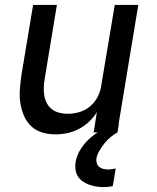

<svg xmlns="http://www.w3.org/2000/svg" viewBox="-20 -540 640 783"><path d="M206 8Q178 8 151.5 0Q125 -8 106.5 -26Q88 -44 77.5 -68.5Q67 -93 63 -120Q59 -147 61 -175Q63 -203 67 -231L115 -520H212L162 -217Q159 -200 158.5 -182.5Q158 -165 161 -148.5Q164 -132 172 -117.5Q180 -103 193 -93.5Q206 -84 222.5 -80Q239 -76 257 -76Q280 -76 304 -83Q328 -90 347.5 -106.5Q367 -123 378.5 -145.5Q390 -168 393 -192L448 -520H544L458 0H362L375 -83Q362 -61 342.5 -43Q323 -25 300.5 -13.5Q278 -2 254 3Q230 8 206 8ZM402 223Q387 223 372 220.5Q357 218 343 213Q329 208 317 199.5Q305 191 297.5 179Q290 167 288 152Q286 137 288 122Q293 92 311 65Q329 38 353.5 18Q378 -2 406.5 -15.5Q435 -29 465 -36L459 0Q443 9 429.5 20.5Q416 32 405 46Q394 60 385 75.5Q376 91 373 107Q372 117 375 126.5Q378 136 385.5 141.5Q393 147 402.5 149Q412 151 423 151Q430 151 437.5 150Q445 149 452 147L440 219Q431 221 421.5 222Q412 223 402 223Z"/></svg>

Font: Iosevka SS04 Medium Extended
Style: Italic
Weight: 500
Width: 7
Italic angle: -9°
Monospace: yes
Designer: Belleve Invis
Foundry: Belleve Invis
Version: Version 19.0.0; ttfautohint (v1.8.4)